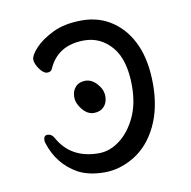

<svg xmlns="http://www.w3.org/2000/svg" viewBox="-63 -549 626 630"><g transform="rotate(-10 250.0 -234.0)"><path d="M282 -228Q282 -206 269.5 -193Q257 -180 236 -180Q215 -180 198 -200.5Q181 -221 181 -242Q181 -263 193 -276Q205 -289 226 -289Q247 -289 264.5 -269.5Q282 -250 282 -228ZM149 -1Q85 -37 62 -109Q60 -114 60 -120Q60 -136 73 -136Q87 -136 95 -121Q136 -47 229 -47Q265 -47 298 -71.5Q331 -96 352.5 -140.5Q374 -185 374 -246Q374 -333 337 -376.5Q300 -420 245 -420Q156 -420 124 -345Q120 -337 108 -337Q96 -337 83 -355Q70 -373 70 -387Q70 -401 91 -424Q112 -447 151.5 -466.5Q191 -486 249 -486Q307 -486 351 -455.5Q395 -425 419 -371Q443 -317 443 -239Q443 -160 414.5 -101Q386 -42 337.5 -12Q289 18 237 18Q185 18 149 -1Z"/></g></svg>

Font: Moon Stars Kai T HW
Style: Regular
Weight: 400
Designer: GuiWonder
Version: Version 1.101